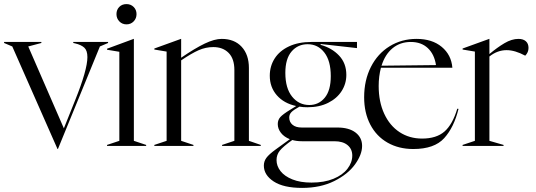

<svg xmlns="http://www.w3.org/2000/svg" viewBox="-40 -713 2617 938"><path d="M20 -486 -20 -503V-508H162V-503L98 -486L272 -86L327 -223Q387 -372 387 -434Q387 -466 372 -480Q357 -494 327 -501L318 -503V-508H488V-503L448 -486L243 15H241Z M483 -5 543 -25V-460L483 -470V-475L613 -523H614V-25L674 -5V0H483ZM529 -644Q529 -665 542.5 -679Q556 -693 578 -693Q599 -693 613 -679Q627 -665 627 -644Q627 -623 613 -608.5Q599 -594 578 -594Q557 -594 543 -608.5Q529 -623 529 -644Z M714 -5 774 -25V-461L714 -471V-476L844 -523H845V-431Q912 -477 960 -500Q1008 -523 1043 -523Q1105 -523 1140.5 -484.5Q1176 -446 1176 -381V-25L1234 -5V0H1045V-5L1105 -25V-371Q1105 -426 1077 -454.5Q1049 -483 1002 -483Q965 -483 930 -467.5Q895 -452 845 -418V-25L905 -5V0H714Z M1249 96Q1249 75 1261.5 58Q1274 41 1307 17L1376 -33Q1348 -44 1332.5 -64Q1317 -84 1317 -107Q1317 -127 1329.5 -141Q1342 -155 1378 -177L1407 -195Q1347 -208 1312.5 -247.5Q1278 -287 1278 -343Q1278 -390 1302 -427.5Q1326 -465 1372 -486.5Q1418 -508 1481 -508H1704V-478L1527 -498L1526 -494Q1581 -479 1616.5 -441.5Q1652 -404 1652 -347Q1652 -304 1629 -268Q1606 -232 1563 -210.5Q1520 -189 1462 -189Q1441 -189 1423 -192Q1394 -176 1383.5 -165Q1373 -154 1373 -139Q1373 -117 1389 -103.5Q1405 -90 1434 -90H1608Q1665 -90 1697 -65.5Q1729 -41 1729 0Q1729 42 1694.5 90Q1660 138 1593 171.5Q1526 205 1436 205Q1345 205 1297 173.5Q1249 142 1249 96ZM1482 179Q1544 179 1589 160.5Q1634 142 1657.5 111.5Q1681 81 1681 47Q1681 15 1658 -4Q1635 -23 1594 -23H1435Q1409 -23 1388 -29Q1343 3 1327 23Q1311 43 1311 69Q1311 98 1330.5 123Q1350 148 1388.5 163.5Q1427 179 1482 179ZM1471 -200Q1517 -200 1546.5 -235.5Q1576 -271 1576 -341Q1576 -416 1544.5 -456.5Q1513 -497 1463 -497Q1415 -497 1384.5 -461.5Q1354 -426 1354 -357Q1354 -282 1387 -241Q1420 -200 1471 -200Z M1739 -238Q1739 -321 1772 -386Q1805 -451 1863.5 -487Q1922 -523 1995 -523Q2071 -523 2118 -484Q2165 -445 2170 -382H1821Q1810 -340 1810 -293Q1810 -216 1837 -157.5Q1864 -99 1912 -67.5Q1960 -36 2022 -36Q2092 -36 2131.5 -70.5Q2171 -105 2194 -182L2200 -181Q2178 -91 2130 -38Q2082 15 1979 15Q1908 15 1853.5 -16Q1799 -47 1769 -104.5Q1739 -162 1739 -238ZM2090 -395Q2082 -448 2050 -478Q2018 -508 1967 -508Q1915 -508 1878 -477.5Q1841 -447 1824 -392Z M2220 -5 2280 -25V-461L2220 -471V-476L2350 -523H2351V-449Q2389 -481 2424.5 -502Q2460 -523 2493 -523Q2516 -523 2529 -511.5Q2542 -500 2542 -479Q2542 -457 2526 -441Q2476 -468 2435 -468Q2390 -468 2351 -437V-25L2420 -5V0H2220Z"/></svg>

Font: Nyght Serif Light
Style: Regular
Weight: 300
Designer: Maksym Kobuzan
Version: Version 0.410